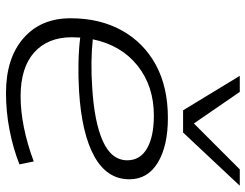

<svg xmlns="http://www.w3.org/2000/svg" viewBox="-112 -718 840 657"><g transform="rotate(90 308.5 -390.0)"><path d="M543 -36Q487 -14 424.5 -2Q362 10 299 10Q180 10 111.5 -49.5Q43 -109 43 -211Q43 -311 84.5 -386Q126 -461 202 -502.5Q278 -544 384 -544Q480 -544 537 -509.5Q594 -475 594 -412Q594 -336 516 -292.5Q438 -249 292 -240Q244 -237 196.5 -238Q149 -239 109 -244Q108 -230 108 -215Q108 -133 160 -86.5Q212 -40 310 -40Q361 -40 417.5 -51.5Q474 -63 533 -85ZM376 -496Q275 -496 205 -440Q135 -384 115 -287Q152 -283 194 -282.5Q236 -282 279 -285Q398 -292 463.5 -321.5Q529 -351 529 -405Q529 -449 488.5 -472.5Q448 -496 376 -496ZM616 -790 434 -596H358L240 -790H295L403 -633L560 -790Z"/></g></svg>

Font: Georama Expanded Light
Style: Italic
Weight: 300
Width: 7
Italic angle: -9°
Designer: Jean-Baptiste Levee
Foundry: Production Type
Version: Version 1.000